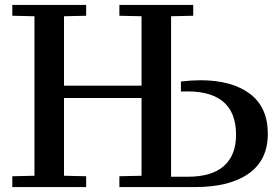

<svg xmlns="http://www.w3.org/2000/svg" viewBox="-20 -760 1138 780"><path d="M30 -44 120 -46V-694L30 -696V-740H330V-696L240 -694V-412H555V-694L465 -696V-740H765V-696L675 -694V-42H742Q841 -42 890 -86Q939 -130 939 -212Q939 -400 715 -388V-429Q760 -434 794 -434Q921 -434 994.5 -379.5Q1068 -325 1068 -216Q1068 -110 990.5 -55Q913 0 772 0H465V-44L555 -46V-362H240V-46L330 -44V0H30Z"/></svg>

Font: Minipax
Style: Bold
Weight: 500
Designer: Raphaël Ronot, Igor Stepanchenko (Cyrillic)
Foundry: steppetype
Version: Version 1.002